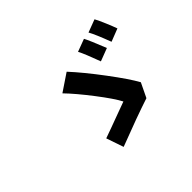

<svg xmlns="http://www.w3.org/2000/svg" viewBox="-141 -990 1237 1237"><g transform="rotate(-45 478.0 -371.0)"><path d="M683.6 -687.1Q700.6 -656.2 746.4 -540.8L658 -507.1Q656.6 -510.7 648.1 -533.2Q639.6 -555.8 635.3 -566.9Q631 -578.1 623.4 -597.3Q615.8 -616.5 609.4 -630.3Q603 -644.2 597.3 -654.8ZM820.7 -728Q834.9 -701.7 854 -656.6Q873.2 -611.5 883.5 -582L795.8 -547.9Q756 -654.1 733 -695ZM697.8 -132.1Q573.9 -91.6 372.2 -13.8L331.7 -132.1Q359 -141.3 405.7 -158.6Q452.4 -175.8 506.2 -195.7Q560 -215.6 577.8 -221.9Q550.4 -275.2 473.4 -375.5Q396.3 -475.9 337 -536.9L454.9 -616.1Q528.8 -536.2 619 -415.8Q709.2 -295.5 745 -230.1Z"/></g></svg>

Font: Karasuma Gothic
Style: Bold Italic
Weight: 700
Italic angle: 9.39998°
Designer: Rasmus Andersson / Ryoko Nishizuka
Foundry: Genbu
Version: Version 1.00